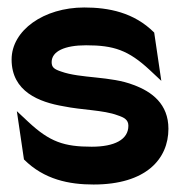

<svg xmlns="http://www.w3.org/2000/svg" viewBox="-20 -482 486 513"><path d="M11 -323C11 -237 85 -209 150 -198C198 -188 257 -188 294 -174C312 -168 323 -162 323 -146C323 -109 286 -90 225 -90C151 -90 113 -103 56 -156L25 -185L44 -56C98 -2 165 11 230 11C370 11 430 -57 430 -138C430 -204 386 -237 337 -255C276 -279 195 -272 143 -291C125 -297 118 -302 118 -316C118 -345 153 -361 210 -361C284 -361 323 -348 380 -295L411 -266L392 -395C338 -449 270 -462 205 -462C97 -462 11 -401 11 -323Z"/></svg>

Font: Charger Sport
Style: BlkNrw
Weight: 900
Designer: Jasper
Foundry: Cannot Into Space Fonts
Version: Version 1.1